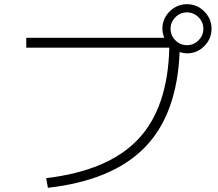

<svg xmlns="http://www.w3.org/2000/svg" viewBox="-20 -867 1040 914"><path d="M753 -730Q753 -778 787.5 -812.5Q822 -847 870 -847Q918 -847 952.5 -812.5Q987 -778 987 -730Q987 -682 952.5 -647.5Q918 -613 870 -613Q857 -613 835 -619Q823 -323 669.5 -165.5Q516 -8 208 27L200 -19Q495 -54 637 -203.5Q779 -353 786 -640H105V-687H762Q753 -710 753 -730ZM925 -675Q948 -698 948 -730Q948 -762 925 -785Q902 -808 870 -808Q838 -808 815 -785Q792 -762 792 -730Q792 -698 815 -675Q838 -652 870 -652Q902 -652 925 -675Z"/></svg>

Font: Mplus 1p Light
Style: Regular
Weight: 300
Version: Version 1.061